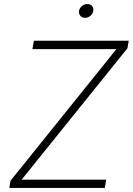

<svg xmlns="http://www.w3.org/2000/svg" viewBox="-20 -929 656 949"><path d="M25.9 0 32.2 -36.1 555.2 -686H140.1L147.5 -727.5H616.2L609.9 -690.4L86.9 -41H504.9L498 0ZM400.4 -840.8Q385.7 -840.8 377.2 -850.8Q368.7 -860.8 370.6 -875Q373 -889.2 385 -899.2Q397 -909.2 411.6 -909.2Q426.3 -909.2 434.8 -899.2Q443.4 -889.2 440.9 -875Q439 -860.8 426.8 -850.8Q414.6 -840.8 400.4 -840.8Z"/></svg>

Font: Inter Extra Light
Style: Italic
Weight: 200
Italic angle: -9.39999°
Designer: Rasmus Andersson
Foundry: rsms
Version: Version 4.000;git-3c8e0fc